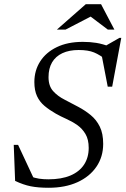

<svg xmlns="http://www.w3.org/2000/svg" viewBox="-20 -878 594 908"><path d="M485 -593Q452.5 -618.5 424.8 -630Q397 -641.5 352 -641.5Q307 -641.5 275 -626.5Q243 -611.5 226.2 -583Q209.5 -554.5 209.5 -513Q209.5 -471.5 231.2 -447.2Q253 -423 285.8 -406.5Q318.5 -390 350.5 -372.5Q382.5 -355.5 409.2 -333.5Q436 -311.5 452 -279Q468 -246.5 468 -197.5Q468 -136.5 436 -89.5Q404 -42.5 346 -16.2Q288 10 210 10Q160.5 10 125.5 3Q90.5 -4 51.5 -22.5L45 -193H65.5L143 -27L121 -45Q144.5 -36 164.8 -33Q185 -30 209 -30Q271 -30 313.2 -48Q355.5 -66 377.5 -99.5Q399.5 -133 399.5 -178.5Q399.5 -218.5 384.2 -244.2Q369 -270 345 -286.8Q321 -303.5 294 -315.5Q267 -327.5 244 -340.5Q213.5 -358 190.5 -377.2Q167.5 -396.5 155 -423.5Q142.5 -450.5 142.5 -490Q142.5 -544.5 170 -587.5Q197.5 -630.5 248.8 -655.2Q300 -680 371.5 -680Q406 -680 435.5 -675.2Q465 -670.5 502 -656.5L472.5 -657.5L545 -699H553.5L510.5 -468H489.5L457 -636.5ZM249 -738 385.5 -858H458L521 -738H490L404 -803H415.5L290 -738Z"/></svg>

Font: Newsreader Text
Style: Italic
Weight: 400
Italic angle: -17°
Designer: Hugues Gentile
Foundry: Production Type
Version: Version 1.001